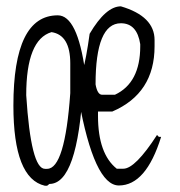

<svg xmlns="http://www.w3.org/2000/svg" viewBox="-20 -576 575 615"><path d="M165 -526.9Q228 -526.9 252.9 -346.2L246.1 -337.9V-297.9Q229 13.2 138.2 13.2L130.9 19H124Q22.9 -3.9 22.9 -237.8Q22.9 -526.9 165 -526.9ZM64 -271Q79.1 -35.2 124 -35.2H130.9Q188 -35.2 205.1 -277.8V-373Q205.1 -463.9 145 -473.1Q64 -449.2 64 -271ZM367.2 -555.7Q475.1 -523.9 475.1 -447.8V-427.7Q475.1 -276.9 339.8 -218.8H293.9V-204.6Q293.9 -83.5 354 -35.6H375Q413.1 -35.6 482.9 -143.6L488.8 -137.7H496.1Q447.8 18.1 360.8 18.1Q281.7 18.1 231.9 -258.8Q221.2 -258.8 218.8 -292.5Q246.1 -313.5 267.1 -467.8Q318.8 -555.7 367.2 -555.7ZM286.1 -305.7Q292 -272.5 307.1 -272.5H348.1Q429.2 -310.5 429.2 -427.7V-434.6Q418.9 -501.5 367.2 -501.5Q286.1 -501.5 286.1 -305.7Z"/></svg>

Font: Loved by the King
Style: Regular
Weight: 400
Designer: Kimberly Geswein
Foundry: Kimberly Geswein
Version: Version 1.002 2006